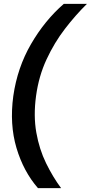

<svg xmlns="http://www.w3.org/2000/svg" viewBox="-20 -831 471 996"><path d="M177 145Q102 59 65.5 -63.5Q29 -186 49 -333Q70 -480 141 -602.5Q212 -725 311 -811H431Q372 -753 317 -681.5Q262 -610 221.5 -523Q181 -436 167 -333Q153 -230 168.5 -143Q184 -56 219 15.5Q254 87 297 145Z"/></svg>

Font: Host Grotesk SemiBold
Style: Italic
Weight: 600
Italic angle: -8°
Designer: Doğukan Karapınar based on Poppins by Indian Type Foundry, Jonny Pinhorn
Foundry: Element Type
Version: Version 1.001; ttfautohint (v1.8.4.7-5d5b)